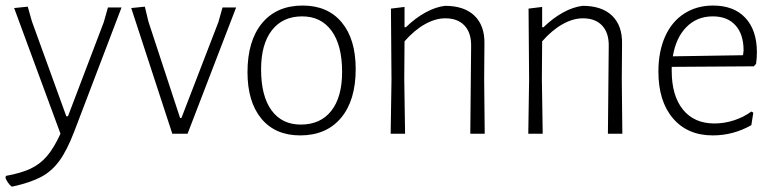

<svg xmlns="http://www.w3.org/2000/svg" viewBox="-37 -482 2798 692"><path d="M208 -63 337 -402 352 -455H401L231 -9Q205 59 177.5 97Q150 135 111.5 155.5Q73 176 10 190H4Q-10 177 -17 160L-16 152Q39 142 73 126Q107 110 132 81Q157 52 181 0L14 -453L63 -458L78 -405L202 -63Z M617 -57 750 -402 765 -455H814L639 0H584L436 -453L485 -458L498 -404L612 -57Z M1245 -233Q1245 -120 1192 -57Q1139 6 1045 6Q955 6 905 -54.5Q855 -115 855 -222Q855 -335 907.5 -398.5Q960 -462 1054 -462Q1144 -462 1194.5 -401.5Q1245 -341 1245 -233ZM904 -232Q904 -136 941.5 -84.5Q979 -33 1047 -33Q1118 -33 1157 -82.5Q1196 -132 1196 -223Q1196 -319 1158 -371Q1120 -423 1052 -423Q982 -423 943 -373Q904 -323 904 -232Z M1568 -416Q1532 -416 1494 -394.5Q1456 -373 1421 -333L1420 -198L1423 0H1371L1374 -195L1372 -451L1421 -457V-384H1426Q1460 -417 1496.5 -437Q1533 -457 1567 -461Q1636 -461 1673 -425.5Q1710 -390 1709 -325L1708 -197L1710 0H1658L1661 -315Q1662 -363 1637.5 -389.5Q1613 -416 1568 -416Z M2064 -416Q2028 -416 1990 -394.5Q1952 -373 1917 -333L1916 -198L1919 0H1867L1870 -195L1868 -451L1917 -457V-384H1922Q1956 -417 1992.5 -437Q2029 -457 2063 -461Q2132 -461 2169 -425.5Q2206 -390 2205 -325L2204 -197L2206 0H2154L2157 -315Q2158 -363 2133.5 -389.5Q2109 -416 2064 -416Z M2691 -293Q2691 -273 2688 -252L2680 -243L2384 -241V-226Q2384 -137 2424.5 -87Q2465 -37 2538 -37Q2574 -37 2609 -48.5Q2644 -60 2671 -80L2678 -76L2671 -31Q2606 6 2532 6Q2441 6 2388.5 -55.5Q2336 -117 2336 -224Q2336 -296 2360 -350Q2384 -404 2429 -433Q2474 -462 2533 -462Q2608 -462 2649.5 -417.5Q2691 -373 2691 -293ZM2532 -423Q2475 -423 2437 -384.5Q2399 -346 2388 -279L2641 -283L2643 -300Q2643 -358 2614 -390.5Q2585 -423 2532 -423Z"/></svg>

Font: t
Style: Regular
Weight: 300
Designer: Juan Pablo del Peral
Foundry: Huerta Tipografica
Version: Version 2.004; ttfautohint (v1.8.1)